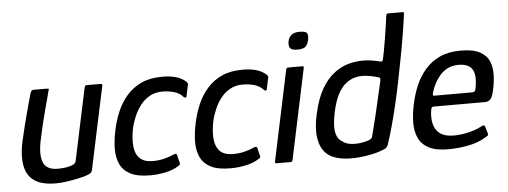

<svg xmlns="http://www.w3.org/2000/svg" viewBox="-48 -825 2539 960"><g transform="rotate(-5 1221.5 -345.0)"><path d="M198 4Q139 4 104.5 -13.5Q70 -31 55 -62Q40 -93 39.5 -133.5Q39 -174 49 -220Q59 -264 70 -308Q81 -352 92 -391Q103 -430 110 -456Q115 -468 118.5 -470Q122 -472 132 -472H187Q197 -472 201 -471Q205 -470 200 -458Q199 -452 192 -427Q185 -402 175.5 -366Q166 -330 156.5 -290.5Q147 -251 140 -216Q125 -145 141 -106.5Q157 -68 214 -68Q221 -68 235.5 -69Q250 -70 265 -73Q280 -76 291.5 -82Q303 -88 305 -98L382 -460Q384 -464 385.5 -468Q387 -472 391 -472H463Q466 -472 469 -470.5Q472 -469 471 -463L383 -49Q381 -37 373 -31.5Q365 -26 344 -19Q334 -16 308.5 -10.5Q283 -5 253 -0.5Q223 4 198 4Z M670 5Q608 5 572 -13.5Q536 -32 520.5 -65.5Q505 -99 505.5 -143Q506 -187 517 -237Q527 -284 545.5 -327.5Q564 -371 594.5 -406Q625 -441 668.5 -461Q712 -481 773 -481Q815 -481 844 -472Q873 -463 892 -445Q897 -439 898 -436Q899 -433 897 -427L886 -374Q885 -367 880 -367Q875 -367 872 -370Q854 -391 826 -399Q798 -407 767 -407Q732 -407 704.5 -392Q677 -377 657.5 -352Q638 -327 625 -297Q612 -267 605 -236Q595 -184 599 -145.5Q603 -107 625 -86Q647 -65 690 -65Q719 -65 744.5 -71Q770 -77 797 -89Q811 -95 813 -84L823 -44Q824 -38 822 -35Q820 -32 814 -29Q786 -11 747.5 -3Q709 5 670 5Z M1073 5Q1011 5 975 -13.5Q939 -32 923.5 -65.5Q908 -99 908.5 -143Q909 -187 920 -237Q930 -284 948.5 -327.5Q967 -371 997.5 -406Q1028 -441 1071.5 -461Q1115 -481 1176 -481Q1218 -481 1247 -472Q1276 -463 1295 -445Q1300 -439 1301 -436Q1302 -433 1300 -427L1289 -374Q1288 -367 1283 -367Q1278 -367 1275 -370Q1257 -391 1229 -399Q1201 -407 1170 -407Q1135 -407 1107.5 -392Q1080 -377 1060.5 -352Q1041 -327 1028 -297Q1015 -267 1008 -236Q998 -184 1002 -145.5Q1006 -107 1028 -86Q1050 -65 1093 -65Q1122 -65 1147.5 -71Q1173 -77 1200 -89Q1214 -95 1216 -84L1226 -44Q1227 -38 1225 -35Q1223 -32 1217 -29Q1189 -11 1150.5 -3Q1112 5 1073 5Z M1516 -602Q1512 -580 1500.5 -568.5Q1489 -557 1458 -557Q1430 -557 1422 -568.5Q1414 -580 1418 -602Q1422 -622 1435.5 -633.5Q1449 -645 1477 -645Q1509 -645 1514.5 -633.5Q1520 -622 1516 -602ZM1386 -9Q1384 0 1376 0H1305Q1296 0 1298 -9L1394 -463Q1396 -472 1405 -472H1476Q1479 -472 1481.5 -469.5Q1484 -467 1482 -463Z M1527 -230Q1544 -306 1572 -353.5Q1600 -401 1635 -427.5Q1670 -454 1707 -464Q1744 -474 1778 -474Q1801 -474 1823.5 -470.5Q1846 -467 1860 -463Q1870 -461 1874 -461.5Q1878 -462 1880 -471Q1884 -488 1888.5 -512Q1893 -536 1897 -561.5Q1901 -587 1905 -611.5Q1909 -636 1911.5 -655Q1914 -674 1915 -682Q1916 -693 1919 -695.5Q1922 -698 1928 -698H1995Q2000 -698 2003 -696.5Q2006 -695 2005 -690Q1999 -644 1990 -588.5Q1981 -533 1969.5 -473.5Q1958 -414 1946 -353.5Q1934 -293 1920.5 -236.5Q1907 -180 1893.5 -131Q1880 -82 1867 -44Q1864 -36 1858.5 -30Q1853 -24 1834 -18Q1810 -8 1767 0Q1724 8 1678 8Q1638 8 1604.5 -2Q1571 -12 1551 -34Q1525 -62 1518 -111Q1511 -160 1527 -230ZM1617 -229Q1603 -162 1610.5 -127.5Q1618 -93 1642 -81Q1657 -68 1681 -64.5Q1705 -61 1731.5 -64.5Q1758 -68 1778 -76Q1783 -79 1787 -82Q1791 -85 1792 -90Q1798 -114 1806 -144.5Q1814 -175 1821.5 -207.5Q1829 -240 1836 -270.5Q1843 -301 1849 -326.5Q1855 -352 1858 -367Q1860 -376 1857.5 -379.5Q1855 -383 1850 -384Q1831 -390 1808 -394Q1785 -398 1767 -398Q1750 -398 1729 -392Q1708 -386 1686.5 -369Q1665 -352 1647 -318.5Q1629 -285 1617 -229Z M2015 -237Q2025 -284 2043.5 -327.5Q2062 -371 2092.5 -406Q2123 -441 2166.5 -461Q2210 -481 2271 -481Q2334 -481 2367.5 -462.5Q2401 -444 2413.5 -413.5Q2426 -383 2425 -346.5Q2424 -310 2416 -274Q2408 -235 2397 -224.5Q2386 -214 2370 -214H2112Q2108 -214 2104.5 -212Q2101 -210 2099 -201Q2092 -161 2099.5 -129Q2107 -97 2131.5 -79Q2156 -61 2200 -61Q2235 -61 2273.5 -70Q2312 -79 2336 -92Q2345 -97 2351.5 -98.5Q2358 -100 2361 -88L2370 -58Q2373 -50 2370 -47Q2367 -44 2358 -39Q2320 -15 2269 -5Q2218 5 2168 5Q2105 5 2069.5 -13.5Q2034 -32 2018.5 -65.5Q2003 -99 2003.5 -143Q2004 -187 2015 -237ZM2329 -288Q2334 -313 2334 -335Q2334 -357 2326.5 -374.5Q2319 -392 2301 -401.5Q2283 -411 2254 -411Q2223 -411 2200 -399.5Q2177 -388 2160.5 -369Q2144 -350 2133 -328.5Q2122 -307 2116 -287Q2113 -276 2113.5 -272Q2114 -268 2121 -268Q2168 -268 2215.5 -268Q2263 -268 2310 -268Q2319 -268 2322.5 -271.5Q2326 -275 2329 -288Z"/></g></svg>

Font: Glory Medium
Style: Italic
Weight: 500
Italic angle: -12°
Version: Version 1.011